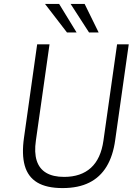

<svg xmlns="http://www.w3.org/2000/svg" viewBox="-20 -949 694 979"><path d="M299 10Q217.5 10 170 -18.5Q122.5 -47 106.2 -104.5Q90 -162 102.5 -248L169.5 -723H232.5L163 -232.5Q154 -171.5 167.2 -130Q180.5 -88.5 215.5 -67.8Q250.5 -47 307 -47Q392.5 -47 443.5 -93.2Q494.5 -139.5 507.5 -232.5L577 -723H636.5L567.5 -235.5Q556.5 -154.5 523.5 -100Q490.5 -45.5 435 -17.8Q379.5 10 299 10ZM321.5 -783.5 209.5 -929H281.5L370.5 -783.5ZM434 -783.5 340 -929H411.5L483 -783.5Z"/></svg>

Font: Public Sans Thin ExtraLight
Style: Italic
Weight: 250
Italic angle: -8°
Version: Version 2.001